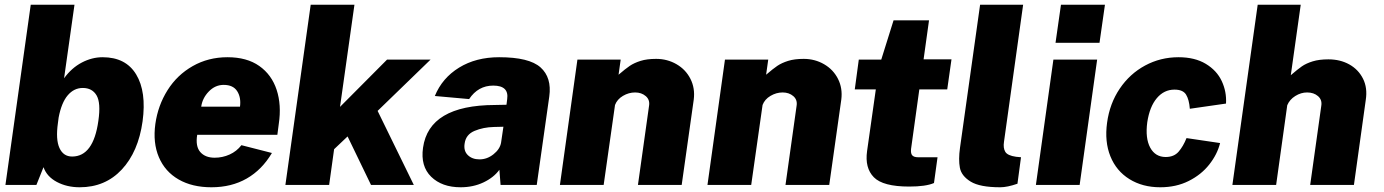

<svg xmlns="http://www.w3.org/2000/svg" viewBox="-20 -782 5852 812"><path d="M164 -75 134 0H3L110 -762H295L251 -451Q283 -495 326 -517.5Q369 -540 414 -540Q512 -540 556 -467Q600 -394 583 -269Q565 -140 495 -65Q425 10 317 10Q263 10 220.5 -12.5Q178 -35 164 -75ZM396 -271Q407 -347 388.5 -378.5Q370 -410 330 -410Q293 -410 266.5 -379Q240 -348 228 -285L225 -262Q215 -192 231.5 -156Q248 -120 285 -120Q375 -120 396 -271Z M888 -115Q921 -115 951 -128.5Q981 -142 1001 -168L1130 -135Q1088 -64 1023.5 -27Q959 10 874 10Q793 10 735.5 -23Q678 -56 652 -117Q626 -178 637 -258Q648 -336 688.5 -400.5Q729 -465 795 -502.5Q861 -540 942 -540Q1024 -540 1076.5 -503Q1129 -466 1150 -402Q1171 -338 1159 -258L1153 -212H814Q806 -163 827 -139Q848 -115 888 -115ZM995 -331Q1000 -370 983 -396.5Q966 -423 926 -423Q890 -423 863 -395Q836 -367 831 -331Z M1549 0 1450 -205 1393 -151 1372 0H1187L1294 -762H1479L1418 -330L1617 -530H1801L1577 -313L1730 0Z M1769 -157Q1794 -337 2073 -338L2122 -339L2125 -363Q2133 -420 2066 -420Q2002 -420 1964 -363L1819 -376Q1850 -452 1921.5 -496Q1993 -540 2091 -540Q2218 -540 2266 -497Q2314 -454 2303 -374L2250 0H2097L2092 -64Q2068 -31 2024.5 -10.5Q1981 10 1928 10Q1849 10 1803.5 -34.5Q1758 -79 1769 -157ZM2099 -178 2109 -246 2069 -245Q2024 -244 1987 -228.5Q1950 -213 1945 -175Q1940 -144 1958.5 -126Q1977 -108 2008 -108Q2040 -108 2067 -129.5Q2094 -151 2099 -178Z M2422 -530H2605L2596 -466Q2625 -491 2643.5 -503.5Q2662 -516 2689 -524.5Q2716 -533 2755 -533Q2802 -533 2841 -510.5Q2880 -488 2900 -448.5Q2920 -409 2914 -361L2863 0H2678L2725 -335Q2729 -360 2711 -375.5Q2693 -391 2666 -391Q2639 -391 2614.5 -376.5Q2590 -362 2581 -338L2533 0H2348Z M3046 -530H3229L3220 -466Q3249 -491 3267.5 -503.5Q3286 -516 3313 -524.5Q3340 -533 3379 -533Q3426 -533 3465 -510.5Q3504 -488 3524 -448.5Q3544 -409 3538 -361L3487 0H3302L3349 -335Q3353 -360 3335 -375.5Q3317 -391 3290 -391Q3263 -391 3238.5 -376.5Q3214 -362 3205 -338L3157 0H2972Z M3868 -404 3833 -152Q3831 -132 3838.5 -124.5Q3846 -117 3862 -117H3945L3930 -8Q3896 7 3825 7Q3714 7 3675.5 -32.5Q3637 -72 3647 -143L3684 -404H3595L3612 -530H3707L3759 -696H3909L3886 -531H4004L3986 -404Z M4040 -157 4125 -762H4307L4226 -182Q4222 -156 4231.5 -140Q4241 -124 4277 -119L4298 -117L4283 -5Q4240 10 4210 10Q4124 10 4085 -14Q4046 -38 4039.5 -72.5Q4033 -107 4040 -157Z M4630 -601H4444L4467 -762H4653ZM4546 0H4361L4435 -530H4620Z M5165 -344 5012 -322Q5009 -361 4996 -382Q4983 -403 4947 -403Q4903 -403 4872.5 -367Q4842 -331 4832 -265Q4823 -197 4844.5 -157.5Q4866 -118 4910 -118Q4945 -118 4964.5 -140.5Q4984 -163 4998 -198L5140 -177Q5128 -129 5094 -86Q5060 -43 5007 -16.5Q4954 10 4887 10Q4812 10 4756.5 -24.5Q4701 -59 4676 -121Q4651 -183 4662 -263Q4673 -344 4715.5 -407Q4758 -470 4823 -505Q4888 -540 4964 -540Q5033 -540 5079.5 -512Q5126 -484 5147 -439Q5168 -394 5165 -344Z M5299 -762H5481L5439 -464Q5468 -489 5486 -501.5Q5504 -514 5531.5 -522.5Q5559 -531 5598 -531Q5648 -531 5686.5 -509.5Q5725 -488 5744.5 -449Q5764 -410 5756 -359L5706 0H5521L5568 -335Q5572 -360 5554 -375.5Q5536 -391 5508 -391Q5482 -391 5458 -376Q5434 -361 5424 -337L5377 0H5192Z"/></svg>

Font: Morrison ExtraBold
Style: Regular
Weight: 800
Designer: Pablo Impallari, Rodrigo Fuenzalida (Modified by Dan O. Williams)
Version: Version 0.03;June 6, 2019;FontCreator 11.5.0.2425 64-bit; tt